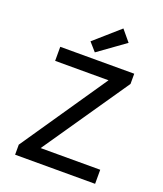

<svg xmlns="http://www.w3.org/2000/svg" viewBox="-157 -976 914 1078"><g transform="rotate(20 300.0 -437.0)"><path d="M63 0V-60L413 -572H94V-656H536V-595L185 -84H541V0ZM287 -693 243 -743 392 -874 447 -808Z"/></g></svg>

Font: Source Code Pro Medium
Style: Regular
Weight: 500
Monospace: yes
Designer: Paul D. Hunt, Teo Tuominen
Foundry: Adobe Systems Incorporated
Version: Version 2.030;PS 1.000;hotconv 16.6.51;makeotf.lib2.5.65220